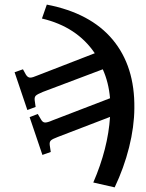

<svg xmlns="http://www.w3.org/2000/svg" viewBox="-20 -559 631 829"><path d="M475.1 250 382.8 229Q446.3 82.5 455.1 -54.2L230 32.2Q206.1 41 199.5 47.6Q192.9 54.2 194.8 67.9L199.2 97.2L163.1 109.9L107.9 -53.2L143.1 -66.9L157.2 -43Q164.1 -30.3 174.6 -30Q185.1 -29.8 206.1 -39.1L455.1 -134.8Q449.2 -203.6 423.8 -259.8L165 -162.1Q141.1 -152.3 134.5 -145.8Q127.9 -139.2 129.9 -125L133.8 -97.2L98.1 -84L43 -247.1L79.1 -259.8L91.8 -236.8Q99.6 -224.1 109.9 -223.9Q120.1 -223.6 141.1 -232.9L389.2 -329.1Q312 -443.4 161.1 -479L182.1 -539.1Q370.6 -502.9 466.6 -387.7Q562.5 -272.5 560.1 -91.8Q559.6 -11.7 537.4 77.1Q515.1 166 475.1 250Z"/></svg>

Font: Literata SemiBold
Style: Italic
Weight: 650
Italic angle: -2.39999°
Designer: Latin by Veronika Burian and Jose Scaglione. Greek by Irene Vlachou. Cyrillic by Vera Evstafieva
Foundry: TypeTogether
Version: Version 3.021